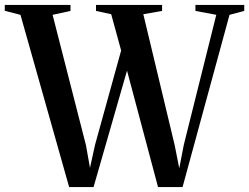

<svg xmlns="http://www.w3.org/2000/svg" viewBox="-40 -763 1016 783"><path d="M-20.5 -719V-743H247.5V-718.5L174.5 -702.5L310.5 -171L327 -78.5L347.5 -172L454 -557L413.5 -705L351.5 -718.5V-743H621V-718.5L544.5 -705L672.5 -170.5L691 -76.5L709.5 -172L842 -702.5L757 -718.5V-743H956V-718.5L896 -702.5L704.5 0H604.5L478 -475L341.5 0H242L43.5 -702.5Z"/></svg>

Font: Merriweather 120pt SemiBold
Style: Regular
Weight: 600
Version: Version 2.100